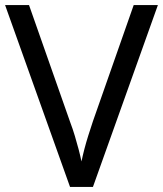

<svg xmlns="http://www.w3.org/2000/svg" viewBox="-20 -734 640 754"><path d="M600 -714 345 0H255L0 -714H94L255 -256Q266 -227 274 -200Q282 -173 288.5 -148.5Q295 -124 300 -100Q305 -124 311.5 -149Q318 -174 326.5 -201Q335 -228 345 -258L505 -714Z"/></svg>

Font: Noto Sans Meetei Mayek
Style: Regular
Weight: 400
Designer: Monotype Design Team and Neelakash Kshetrimayum
Foundry: Monotype Imaging Inc.
Version: Version 2.002